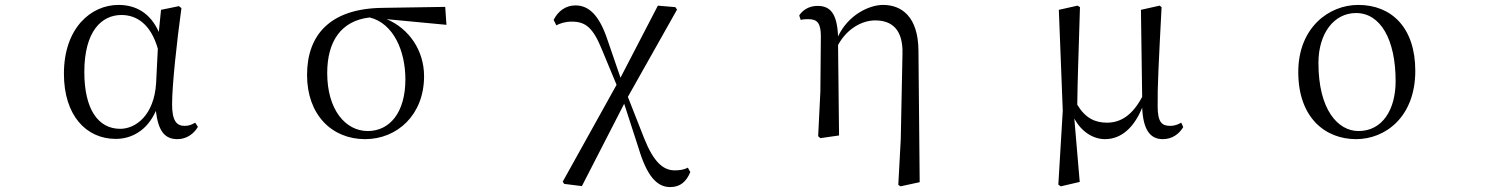

<svg xmlns="http://www.w3.org/2000/svg" viewBox="-20 -551 6040 781"><path d="M451 14C513 14 578 -18 614 -100C624 -16 651 15 702 15C739 15 769 -7 785 -35L774 -52C760 -44 749 -39 731 -39C698 -39 680 -60 680 -127C680 -204 699 -380 718 -518L708 -526L635 -511L626 -421C592 -497 534 -531 462 -531C350 -531 240 -437 240 -251C240 -82 330 14 451 14ZM622 -353 615 -213C607 -82 532 -27 469 -27C379 -27 323 -107 323 -258C323 -425 394 -490 474 -490C535 -490 593 -454 622 -353Z M1465 15C1595 15 1705 -83 1705 -241C1705 -347 1643 -435 1553 -473L1796 -450L1791 -523L1534 -519C1325 -516 1229 -411 1229 -246C1229 -84 1330 15 1465 15ZM1484 -480C1580 -456 1629 -345 1629 -228C1629 -93 1565 -18 1476 -18C1385 -18 1311 -105 1311 -254C1311 -382 1367 -467 1484 -480Z M2706 210C2748 210 2772 187 2788 149L2778 131C2763 139 2745 142 2725 142C2678 142 2639 109 2600 11L2534 -157L2734 -512L2727 -522L2656 -528L2504 -235L2449 -395C2417 -488 2376 -529 2321 -529C2281 -529 2250 -506 2232 -470L2243 -448C2259 -456 2278 -463 2306 -463C2361 -463 2392 -440 2429 -348L2488 -206L2269 188L2275 197L2347 206L2519 -129L2578 53C2611 163 2651 210 2706 210Z M3634 201 3643 207 3721 190 3716 -345C3715 -485 3646 -531 3572 -531C3515 -531 3430 -490 3389 -403C3385 -500 3355 -527 3305 -527C3270 -527 3244 -509 3231 -488L3237 -470C3249 -473 3258 -473 3269 -473C3305 -473 3319 -456 3319 -403L3317 -178L3308 3L3317 11L3393 0L3389 -368C3426 -436 3488 -468 3540 -468C3608 -468 3654 -431 3651 -331L3644 16Z M4475 15C4541 15 4593 -32 4626 -113C4630 -25 4657 15 4710 15C4749 15 4777 -7 4793 -34L4785 -52C4772 -45 4759 -39 4740 -39C4706 -39 4689 -54 4689 -119C4688 -199 4693 -291 4705 -522L4697 -528L4621 -511L4626 -157C4588 -85 4541 -52 4483 -52C4435 -52 4395 -70 4362 -125C4363 -221 4367 -320 4373 -522L4363 -528L4287 -511L4303 -101L4285 200L4295 207L4372 189L4350 -69C4378 -16 4426 15 4475 15Z M5496 15C5615 15 5737 -75 5737 -263C5737 -439 5640 -531 5505 -531C5385 -531 5261 -438 5261 -258C5261 -70 5373 15 5496 15ZM5506 -18C5422 -18 5343 -105 5343 -295C5343 -415 5406 -498 5496 -498C5595 -498 5657 -391 5657 -221C5657 -106 5604 -18 5506 -18Z"/></svg>

Font: Harano Aji Mincho K1
Style: Regular
Weight: 400
Foundry: Masamichi Hosoda
Version: HaranoAjiMinchoK1-Regular version 20230610;ttx 4.39.4